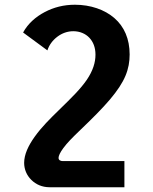

<svg xmlns="http://www.w3.org/2000/svg" viewBox="-20 -579 642 807"><path d="M188.5 208H502.9V98.1H244.1C233.9 98.1 226.1 93.8 226.1 84.5C226.1 75.7 232.9 61.5 246.1 43.5C262.2 21.5 284.2 -0.5 312 -27.3C369.1 -82 409.7 -122.6 442.4 -161.1C473.6 -198.2 494.6 -230 507.3 -260.3C520 -290.5 524.9 -319.8 524.9 -350.1C524.9 -415.5 502 -467.3 460.9 -502.9C419.9 -538.6 360.4 -559.1 294.9 -559.1C247.6 -559.1 206.1 -548.3 168 -528.3C129.9 -508.3 97.2 -479.5 77.1 -442.4L179.2 -367.2C186.5 -390.1 201.7 -410.2 221.2 -424.8C240.7 -439.5 263.7 -447.8 288.1 -447.8C315.4 -447.8 339.4 -437.5 355.5 -420.4C371.6 -403.3 381.3 -379.9 381.3 -349.1C381.3 -316.4 370.6 -281.7 345.2 -244.1C318.8 -205.6 284.2 -171.4 228 -116.7C190.4 -80.1 154.3 -44.4 125.5 -3.9C98.6 33.7 81.5 70.8 81.5 105.5C81.5 132.8 92.3 158.2 111.8 177.2C130.9 196.3 157.2 208 188.5 208Z"/></svg>

Font: Hack
Style: Bold
Weight: 700
Monospace: yes
Designer: Christopher Simpkins
Foundry: Christopher Simpkins
Version: Version 2.010